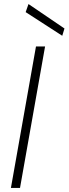

<svg xmlns="http://www.w3.org/2000/svg" viewBox="-20 -930 339 950"><path d="M34 0 158 -700H203L79 0ZM288 -753 107 -870 121 -910 299 -789Z"/></svg>

Font: DM Sans ExtraLight
Style: Italic
Weight: 250
Italic angle: -10°
Designer: Colophon Foundry, Jonny Pinhorn
Foundry: Colophon Foundry
Version: Version 4.004;gftools[0.9.30]